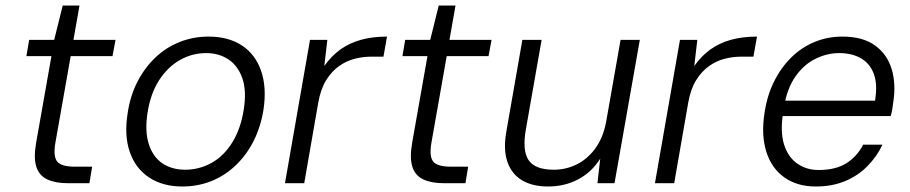

<svg xmlns="http://www.w3.org/2000/svg" viewBox="-20 -666 3309 698"><path d="M225 0Q181 0 151.5 -14Q122 -28 112 -60Q102 -92 111 -145L167 -462H76L86 -521H177L208 -646H269L247 -521H400L389 -462H237L181 -145Q173 -96 188.5 -78Q204 -60 253 -60H315L305 0Z M643 12Q572 12 522.5 -20.5Q473 -53 452 -113Q431 -173 444 -254Q453 -317 479.5 -368.5Q506 -420 545 -457Q584 -494 633.5 -513.5Q683 -533 738 -533Q810 -533 859 -501Q908 -469 929 -409Q950 -349 938 -268Q928 -205 902 -153.5Q876 -102 836.5 -64.5Q797 -27 748 -7.5Q699 12 643 12ZM653 -49Q704 -49 748.5 -73.5Q793 -98 824 -147.5Q855 -197 866 -267Q877 -336 861 -381.5Q845 -427 810.5 -450Q776 -473 729 -473Q679 -473 634.5 -448Q590 -423 558.5 -374.5Q527 -326 516 -254Q506 -187 521.5 -140.5Q537 -94 571.5 -71.5Q606 -49 653 -49Z M1016 0 1107 -521H1170L1159 -426Q1185 -463 1218 -486.5Q1251 -510 1293 -521.5Q1335 -533 1387 -533L1374 -460H1329Q1300 -460 1270 -452.5Q1240 -445 1213 -426Q1186 -407 1166 -375Q1146 -343 1137 -293L1086 0Z M1592 0Q1548 0 1518.5 -14Q1489 -28 1479 -60Q1469 -92 1478 -145L1534 -462H1443L1453 -521H1544L1575 -646H1636L1614 -521H1767L1756 -462H1604L1548 -145Q1540 -96 1555.5 -78Q1571 -60 1620 -60H1682L1672 0Z M1972 12Q1916 12 1878 -10.5Q1840 -33 1824.5 -78Q1809 -123 1821 -189L1879 -521H1949L1892 -197Q1878 -119 1901.5 -84Q1925 -49 1993 -49Q2037 -49 2076 -68Q2115 -87 2143.5 -125.5Q2172 -164 2183 -220L2236 -521H2306L2214 0H2152L2162 -89Q2131 -40 2082 -14Q2033 12 1972 12Z M2361 0 2452 -521H2515L2504 -426Q2530 -463 2563 -486.5Q2596 -510 2638 -521.5Q2680 -533 2732 -533L2719 -460H2674Q2645 -460 2615 -452.5Q2585 -445 2558 -426Q2531 -407 2511 -375Q2491 -343 2482 -293L2431 0Z M2946 12Q2878 12 2831.5 -21Q2785 -54 2766 -114Q2747 -174 2759 -253Q2768 -317 2793.5 -368.5Q2819 -420 2856.5 -457Q2894 -494 2941.5 -513.5Q2989 -533 3042 -533Q3117 -533 3161.5 -500.5Q3206 -468 3222 -413.5Q3238 -359 3227 -292Q3226 -282 3224 -270Q3222 -258 3218 -244H2808L2818 -300H3161Q3171 -358 3157 -396.5Q3143 -435 3110 -454Q3077 -473 3031 -473Q2987 -473 2945 -452.5Q2903 -432 2872.5 -389Q2842 -346 2831 -281L2827 -256Q2816 -188 2830 -142Q2844 -96 2877.5 -72Q2911 -48 2956 -48Q3017 -48 3056 -72Q3095 -96 3118 -140H3188Q3168 -97 3133.5 -62Q3099 -27 3052 -7.5Q3005 12 2946 12Z"/></svg>

Font: DM Sans 10pt Light
Style: Italic
Weight: 300
Italic angle: -10°
Version: Version 4.004;gftools[0.9.30]